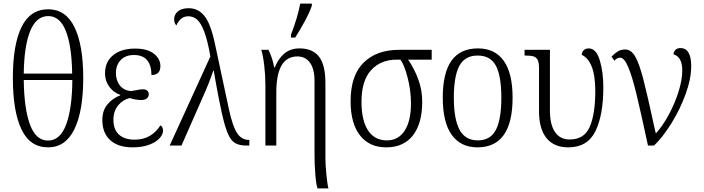

<svg xmlns="http://www.w3.org/2000/svg" viewBox="-20 -815 3942 1075"><path d="M52 -379Q52 -564 100.5 -663.5Q149 -763 250 -763Q348 -763 397 -663Q446 -563 446 -378Q446 -193 396.5 -91.5Q347 10 249 10Q148 10 100 -91Q52 -192 52 -379ZM384 -403Q382 -556 349 -640.5Q316 -725 250 -725Q183 -725 149 -641Q115 -557 113 -403ZM385 -367H113Q115 -206 148 -117Q181 -28 249 -28Q317 -28 350.5 -118Q384 -208 385 -367Z M553 -142Q553 -196 581 -230Q609 -264 653 -281V-284Q614 -298 591 -330.5Q568 -363 568 -404Q568 -469 613.5 -506Q659 -543 737 -543Q805 -543 841.5 -514.5Q878 -486 878 -445Q878 -395 828 -395Q828 -448 804 -477.5Q780 -507 730 -507Q682 -507 655.5 -478.5Q629 -450 629 -407Q629 -364 651.5 -336Q674 -308 715 -305Q763 -315 780 -315Q796 -315 804.5 -307.5Q813 -300 813 -287Q813 -273 802 -264Q791 -255 772 -255Q739 -255 706 -266Q668 -257 641.5 -225Q615 -193 615 -144Q615 -89 646.5 -61Q678 -33 734 -33Q784 -33 820 -55Q856 -77 878 -113Q884 -110 888.5 -102.5Q893 -95 893 -84Q893 -62 872.5 -40Q852 -18 813.5 -4Q775 10 723 10Q641 10 597 -30.5Q553 -71 553 -142Z M1158 -499Q1142 -590 1123 -639Q1104 -688 1083.5 -705.5Q1063 -723 1036 -724Q1010 -724 993.5 -709.5Q977 -695 968 -673Q962 -677 958.5 -686.5Q955 -696 955 -707Q955 -733 975.5 -751Q996 -769 1037 -769Q1089 -769 1124 -726.5Q1159 -684 1183 -572L1262 -202Q1283 -106 1308 -69Q1333 -32 1371 -32H1376V0H1362Q1324 0 1302 -11Q1280 -22 1266 -46.5Q1252 -71 1238 -118Q1222 -175 1203.5 -271.5Q1185 -368 1177 -419H1174Q1151 -350 1118 -277L996 0H930Z M1741 56V-360Q1741 -429 1715.5 -464Q1690 -499 1645 -499Q1527 -499 1527 -297V0H1466V-338Q1466 -392 1459.5 -448Q1453 -504 1443 -536H1483Q1506 -490 1515 -438H1519Q1537 -485 1571 -514.5Q1605 -544 1657 -544Q1730 -544 1766 -498Q1802 -452 1802 -350V71Q1802 109 1807.5 163.5Q1813 218 1819 240H1758Q1750 218 1745.5 162.5Q1741 107 1741 56ZM1609 -620Q1647 -719 1661 -795H1726V-783Q1714 -747 1687 -697Q1660 -647 1633 -605H1609Z M1943 -248Q1943 -393 2016 -464.5Q2089 -536 2213 -536H2397V-481H2265Q2299 -432 2321.5 -372Q2344 -312 2344 -245Q2344 -124 2292 -57Q2240 10 2142 10Q2048 10 1995.5 -57Q1943 -124 1943 -248ZM2281 -237Q2281 -307 2262.5 -379.5Q2244 -452 2222 -481H2200Q2112 -481 2058 -422.5Q2004 -364 2004 -245Q2004 -141 2040.5 -85Q2077 -29 2146 -29Q2210 -29 2245.5 -83Q2281 -137 2281 -237Z M2459 -268Q2459 -407 2508 -475.5Q2557 -544 2656 -544Q2751 -544 2800.5 -474.5Q2850 -405 2850 -268Q2850 10 2653 10Q2560 10 2509.5 -59.5Q2459 -129 2459 -268ZM2787 -268Q2787 -390 2756.5 -447Q2726 -504 2654 -504Q2583 -504 2552 -446.5Q2521 -389 2521 -268Q2521 -148 2553 -88.5Q2585 -29 2655 -29Q2726 -29 2756.5 -88Q2787 -147 2787 -268Z M2998 -191V-433Q2998 -465 2990 -480Q2982 -495 2966.5 -499.5Q2951 -504 2921 -504H2917V-536H3059V-197Q3059 -117 3087.5 -75.5Q3116 -34 3170 -34Q3252 -34 3282.5 -106Q3313 -178 3313 -305Q3313 -392 3293 -442Q3273 -492 3237 -508Q3238 -525 3249 -534.5Q3260 -544 3276 -544Q3318 -544 3338 -478Q3358 -412 3358 -326Q3358 -170 3313.5 -80Q3269 10 3162 10Q3082 10 3040 -41.5Q2998 -93 2998 -191Z M3452 -492Q3434 -492 3420 -475L3404 -498Q3422 -517 3439.5 -527.5Q3457 -538 3480 -538Q3514 -538 3536.5 -498.5Q3559 -459 3581 -375Q3603 -291 3646 -93L3652 -68Q3690 -109 3724 -172Q3758 -235 3779 -301.5Q3800 -368 3800 -421Q3800 -496 3751 -511Q3752 -527 3762.5 -536.5Q3773 -546 3789 -546Q3850 -546 3850 -445Q3850 -374 3818.5 -287.5Q3787 -201 3738.5 -123.5Q3690 -46 3642 0H3608Q3567 -191 3543 -290Q3519 -389 3497 -440.5Q3475 -492 3452 -492Z"/></svg>

Font: Noto Serif NarrowLight
Style: Regular
Weight: 300
Width: 4
Designer: Monotype Design Team
Foundry: Monotype Imaging Inc.
Version: Version 1.001